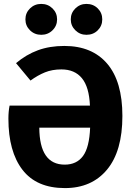

<svg xmlns="http://www.w3.org/2000/svg" viewBox="-20 -945 680 982"><path d="M606 -352Q606 -172 527.5 -77.5Q449 17 312 17Q167 17 95 -76.5Q23 -170 23 -338Q23 -375 29 -405H440Q436 -500 399 -545Q362 -590 294 -590Q247 -590 210 -575Q173 -560 136 -533L62 -622Q114 -666 174 -688Q234 -710 309 -710Q451 -710 528.5 -619Q606 -528 606 -352ZM441 -292H181Q182 -103 311 -103Q372 -103 404.5 -147Q437 -191 441 -292ZM272 -846Q272 -813 248.5 -790Q225 -767 191 -767Q157 -767 133.5 -790Q110 -813 110 -846Q110 -879 133.5 -902Q157 -925 191 -925Q225 -925 248.5 -902Q272 -879 272 -846ZM503 -846Q503 -813 480 -790Q457 -767 422 -767Q389 -767 365.5 -790Q342 -813 342 -846Q342 -879 365.5 -902Q389 -925 422 -925Q457 -925 480 -902Q503 -879 503 -846Z"/></svg>

Font: Fira Sans BGR
Style: Bold
Weight: 700
Designer: bBox Type GmbH & Carrois Corporate GbR & Edenspiekermann AG
Foundry: bBox Type GmbH & Carrois Corporate GbR & Edenspiekermann AG
Version: Version 4.301